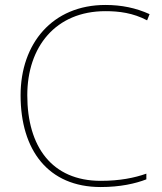

<svg xmlns="http://www.w3.org/2000/svg" viewBox="-20 -744 654 774"><path d="M405 -699C460 -699 516 -692 573 -662L583 -687C528 -712 470 -724 405 -724C191 -724 63 -568 63 -360C63 -139 174 10 386 10C465 10 526 -4 570 -21V-44C522 -27 463 -15 386 -15C189 -15 90 -153 90 -360C90 -555 204 -699 405 -699Z"/></svg>

Font: Noto Sans Gurmukhi Thin
Style: Regular
Weight: 100
Designer: Jelle Bosma - Monotype Design Team
Foundry: Monotype Imaging Inc.
Version: Version 2.004